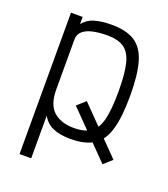

<svg xmlns="http://www.w3.org/2000/svg" viewBox="-147 -736 893 1021"><g transform="rotate(20 300.0 -225.0)"><path d="M563 40 516 82 276 -163 323 -205ZM83 182V-618H149V-577Q172 -608 212.5 -620Q253 -632 307 -632Q392 -632 440 -601.5Q488 -571 509 -501Q530 -431 530 -310Q530 -189 509 -118Q488 -47 440 -16.5Q392 14 307 14Q252 14 211.5 -2.5Q171 -19 149 -60V182ZM307 -47Q367 -47 401.5 -71Q436 -95 450 -152.5Q464 -210 464 -310Q464 -410 450 -467Q436 -524 401.5 -547.5Q367 -571 307 -571Q263 -571 227 -563.5Q191 -556 170 -538Q149 -520 149 -491V-209Q149 -121 191.5 -84Q234 -47 307 -47Z"/></g></svg>

Font: Victor Mono Light
Style: Regular
Weight: 300
Monospace: yes
Designer: Rune Bjørnerås
Version: Version 1.561;gftools[0.9.30]